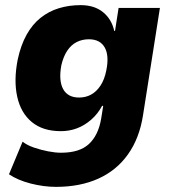

<svg xmlns="http://www.w3.org/2000/svg" viewBox="-20 -537 666 748"><path d="M198 191Q150 191 99.5 178Q49 165 15 142L68 15Q86 29 112.5 38Q139 47 167 52.5Q195 58 218 58Q290 58 326.5 24Q363 -10 374 -74L382 -124L378 -125Q361 -93 335 -70.5Q309 -48 279.5 -37Q250 -26 217 -26Q147 -26 104 -61.5Q61 -97 47 -160.5Q33 -224 49 -305Q61 -361 83.5 -401.5Q106 -442 138 -467.5Q170 -493 209.5 -505Q249 -517 294 -517Q348 -517 381.5 -489.5Q415 -462 425 -417L428 -416L442 -506H603L537 -87Q523 2 478.5 64.5Q434 127 363 159Q292 191 198 191ZM288 -157Q314 -157 335 -168.5Q356 -180 371.5 -203.5Q387 -227 394 -262Q406 -320 388 -352Q370 -384 326 -384Q300 -384 278.5 -373Q257 -362 242 -339.5Q227 -317 219 -283Q208 -223 226 -190Q244 -157 288 -157Z"/></svg>

Font: Nunito Sans 7pt SemiCondensed Black
Style: Italic
Weight: 900
Width: 4
Italic angle: -9°
Designer: Vernon Adams
Foundry: Vernon Adams
Version: Version 3.101;gftools[0.9.27]